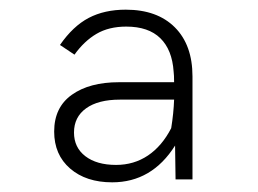

<svg xmlns="http://www.w3.org/2000/svg" viewBox="-20 -724 533 397"><path d="M92 -452Q92 -502 128.5 -528Q165 -554 226 -554H340Q340 -569 339 -576Q336 -621 311.5 -645Q287 -669 241 -669Q205 -669 179.5 -654Q154 -639 134 -611L104 -631Q131 -670 163.5 -687Q196 -704 240 -704Q305 -704 341.5 -667.5Q378 -631 378 -566V-353H343L342 -423Q294 -347 212 -347Q158 -347 125 -375.5Q92 -404 92 -452ZM334 -459Q339 -490 340 -518H228Q183 -518 158 -500Q133 -482 133 -450Q133 -419 156.5 -401Q180 -383 220 -383Q257 -383 286 -402.5Q315 -422 334 -459Z"/></svg>

Font: Hanken Grotesk Light
Style: Regular
Weight: 300
Designer: Alfredo Marco Pradil
Foundry: Hanken Design Co.
Version: Version 3.014